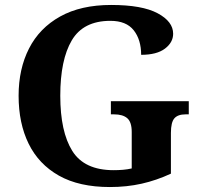

<svg xmlns="http://www.w3.org/2000/svg" viewBox="-20 -744 809 774"><path d="M423 10Q299 10 217.5 -36Q136 -82 95.5 -164.5Q55 -247 55 -358Q55 -466 97 -548.5Q139 -631 222.5 -677.5Q306 -724 428 -724Q553 -724 615.5 -690.5Q678 -657 678 -608Q678 -573 645 -548Q612 -523 549 -523Q549 -584 519 -622Q489 -660 425 -660Q316 -660 269.5 -581.5Q223 -503 223 -358Q223 -213 271.5 -135.5Q320 -58 438 -58Q457 -58 475.5 -59.5Q494 -61 511 -65V-212Q511 -252 493 -267.5Q475 -283 440 -283H427V-336H741V-283H728Q697 -283 683 -267Q669 -251 669 -208V-44Q611 -17 551 -3.5Q491 10 423 10Z"/></svg>

Font: Noto Serif Toto
Style: Bold
Weight: 700
Designer: Monotype Design Team
Foundry: Monotype Imaging Inc.
Version: Version 2.001; ttfautohint (v1.8.4.7-5d5b)